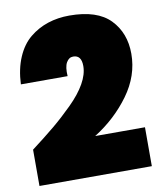

<svg xmlns="http://www.w3.org/2000/svg" viewBox="-83 -814 732 870"><g transform="rotate(-10 283.0 -378.5)"><path d="M28 -10V-177Q90 -224 134 -260.5Q178 -297 224 -342.5Q270 -388 294 -430.5Q318 -473 318 -511Q318 -561 280 -561Q260 -561 248.5 -540.5Q237 -520 240 -478H25Q28 -548 51 -601.5Q74 -655 112 -686Q150 -717 196 -732Q242 -747 295 -747Q423 -747 482.5 -685.5Q542 -624 542 -528Q542 -427 477.5 -338.5Q413 -250 316 -189H545V-10Z"/></g></svg>

Font: Poppins Black
Style: Regular
Weight: 900
Designer: Ninad Kale (Devanagari), Jonny Pinhorn (Latin)
Foundry: Indian Type Foundry
Version: Version 3.200;PS 1.000;hotconv 16.6.54;makeotf.lib2.5.65590